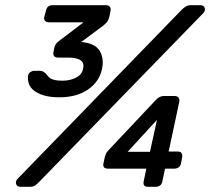

<svg xmlns="http://www.w3.org/2000/svg" viewBox="-20 -720 810 740"><path d="M88 -428Q90 -438 97.5 -442.5Q105 -447 109 -447H135Q142 -447 147.5 -443.5Q153 -440 157 -436Q162 -431 165.5 -426Q169 -421 175 -417.5Q181 -414 191.5 -411.5Q202 -409 221 -409Q251 -409 273.5 -421Q296 -433 300 -454Q306 -479 289.5 -488.5Q273 -498 245 -498H203Q193 -498 188.5 -504Q184 -510 186 -519L190 -539Q194 -552 206 -561L302 -634H169Q159 -634 153.5 -640Q148 -646 151 -656L157 -678Q161 -700 183 -700H388Q398 -700 403 -694Q408 -688 406 -678L402 -658Q400 -648 395.5 -640Q391 -632 379 -622L293 -558Q345 -554 363.5 -525Q382 -496 373 -453Q362 -404 318.5 -374.5Q275 -345 209 -345Q173 -345 148.5 -352.5Q124 -360 110 -371.5Q96 -383 91 -398Q86 -413 88 -428ZM379 -92 384 -115Q385 -117 387.5 -125Q390 -133 402 -145L578 -332Q588 -343 596 -346.5Q604 -350 611 -350H653Q663 -350 668 -344Q673 -338 671 -328L630 -136H665Q685 -136 682 -114L678 -92Q674 -70 651 -70H616L606 -22Q602 0 579 0H551Q529 0 534 -22L544 -70H396Q374 -70 379 -92ZM558 -135 585 -258 472 -135ZM48 -31 679 -681Q688 -690 696 -695Q704 -700 717 -700H752Q766 -700 769 -689Q772 -678 763 -669L131 -19Q122 -10 115 -5Q108 0 94 0H59Q45 0 42 -11Q39 -22 48 -31Z"/></svg>

Font: SVN-Rubik
Style: Italic
Weight: 400
Italic angle: -12°
Designer: Hubert and Fischer
Foundry: Hubert & Fischer
Version: Version 2.101; ttfautohint (v1.8.3)